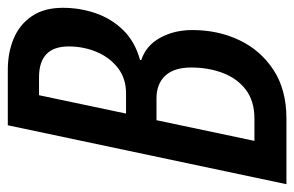

<svg xmlns="http://www.w3.org/2000/svg" viewBox="-152 -603 754 492"><g transform="rotate(-90 225.0 -357.0)"><path d="M-1 0 150 -714H292Q336 -714 372 -699Q408 -684 429.5 -652.5Q451 -621 451 -573Q451 -529 437 -488.5Q423 -448 393.5 -418Q364 -388 317 -375V-372Q354 -360 374 -324Q394 -288 394 -241Q394 -175 368 -120.5Q342 -66 291.5 -33Q241 0 167 0ZM232 -411Q270 -411 297 -432Q324 -453 338 -486.5Q352 -520 352 -558Q352 -634 273 -634H227L180 -411ZM167 -82Q212 -82 241 -104Q270 -126 284 -163Q298 -200 298 -244Q298 -288 277 -310.5Q256 -333 219 -333H163L110 -82Z"/></g></svg>

Font: Noto Sans ExtraCondensed Medium
Style: Italic
Weight: 500
Width: 2
Italic angle: -12°
Designer: Monotype Design Team
Foundry: Monotype Imaging Inc.
Version: Version 2.013; ttfautohint (v1.8.4.7-5d5b)